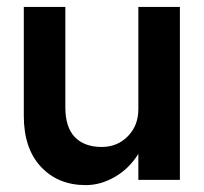

<svg xmlns="http://www.w3.org/2000/svg" viewBox="-20 -520 589 555"><path d="M168.9 -210Q168.9 -151.9 196.5 -123.5Q224.1 -95.2 273.9 -95.2Q319.3 -95.2 349.6 -126.2Q379.9 -157.2 379.9 -204.1V-500H500V0H379.9V-75.2Q353.5 -32.7 312.3 -8.8Q271 15.1 228 15.1Q147.9 15.1 98.4 -37.8Q48.8 -90.8 48.8 -185.1V-500H168.9Z"/></svg>

Font: Overused Grotesk SemiBold
Style: Regular
Weight: 600
Version: Version 0.002